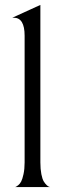

<svg xmlns="http://www.w3.org/2000/svg" viewBox="-20 -760 264 780"><path d="M80 -615Q80 -688 36 -688H30L144 -740V-100Q144 -73 148 -52.5Q152 -32 158 -22.5Q164 -13 170 -7.5Q176 -2 180 -1L184 0H40Q42 0 44.5 -1Q47 -2 54 -7.5Q61 -13 66 -22.5Q71 -32 75.5 -52.5Q80 -73 80 -100Z"/></svg>

Font: Bellefair
Style: Regular
Weight: 400
Designer: Nick Shinn, Liron Lavi Turkenic
Foundry: Shinntype
Version: Version 1.003;PS 001.003;hotconv 1.0.88;makeotf.lib2.5.64775